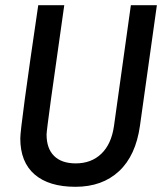

<svg xmlns="http://www.w3.org/2000/svg" viewBox="-20 -706 632 738"><path d="M58 -174Q58 -218 127 -686H227Q159 -212 159 -189Q159 -135 188 -106.5Q217 -78 271 -78Q331 -78 369.5 -115Q408 -152 418 -221L483 -686H583L518 -223Q502 -108 437.5 -48Q373 12 270 12Q168 12 113 -35.5Q58 -83 58 -174Z"/></svg>

Font: Archivo Narrow Medium
Style: Italic
Weight: 500
Italic angle: -8°
Designer: Hector Gatti
Foundry: Omnibus-Type
Version: Version 2.001